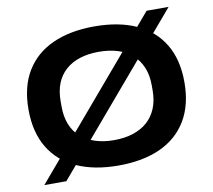

<svg xmlns="http://www.w3.org/2000/svg" viewBox="-84 -827 1072 967"><g transform="rotate(-10 452.5 -343.5)"><path d="M452.2 12Q328.7 12 239.2 -28.3Q149.7 -68.7 101.7 -148.3Q53.6 -227.9 53.6 -344.2Q53.6 -460.6 101.7 -539.7Q149.7 -618.8 239.2 -659.1Q328.7 -699.4 452.2 -699.4Q576.9 -699.4 665.9 -659.1Q754.9 -618.8 802.9 -539.7Q851 -460.6 851 -344.2Q851 -227.9 802.9 -148.3Q754.9 -68.7 665.9 -28.3Q576.9 12 452.2 12ZM452.2 -117.9Q505.9 -117.9 549.1 -131.8Q592.3 -145.8 622.6 -172.5Q652.9 -199.2 669.5 -239.2Q686.1 -279.2 686.1 -330V-357.6Q686.1 -409.5 669.5 -448.9Q652.9 -488.3 622.6 -515.5Q592.3 -542.7 549.1 -556.1Q505.9 -569.6 452.2 -569.6Q398.7 -569.6 356 -556.1Q313.3 -542.7 282.5 -515.5Q251.7 -488.3 236 -448.9Q220.3 -409.5 220.3 -357.6V-330Q220.3 -279.2 236 -239.2Q251.7 -199.2 282.5 -172.5Q313.3 -145.8 356 -131.8Q398.7 -117.9 452.2 -117.9ZM66.1 44 725.8 -731.3H838.4L178.7 44Z"/></g></svg>

Font: Archivo SemiBold SemiExpanded
Style: Regular
Weight: 600
Width: 6
Version: Version 2.001